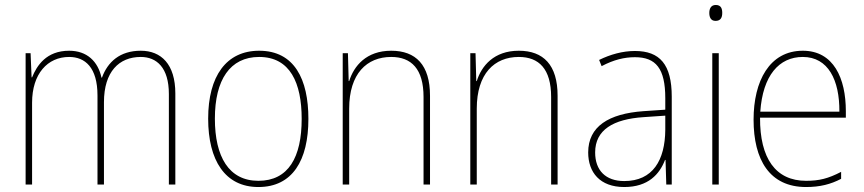

<svg xmlns="http://www.w3.org/2000/svg" viewBox="-20 -742 3476 772"><path d="M546 -538C462 -538 413 -493 390 -430H388C374 -495 330 -538 258 -538C166 -538 128 -478 109 -431H107L103 -528H83V0H109V-329C109 -445 171 -513 258 -513C322 -513 372 -471 372 -358V0H398V-331C398 -454 459 -513 546 -513C610 -513 659 -470 659 -364V0H685V-366C685 -484 628 -538 546 -538Z M1220 -264C1220 -423 1164 -538 1022 -538C890 -538 817 -436 817 -265C817 -97 885 10 1019 10C1156 10 1220 -97 1220 -264ZM844 -265C844 -421 905 -513 1022 -513C1147 -513 1193 -408 1193 -264C1193 -110 1140 -15 1019 -15C900 -15 844 -112 844 -265Z M1553 -538C1453 -538 1403 -477 1384 -416H1382L1379 -528H1358V0H1384V-305C1384 -446 1455 -513 1553 -513C1634 -513 1683 -465 1683 -352V0H1709V-357C1709 -481 1652 -538 1553 -538Z M2066 -538C1966 -538 1916 -477 1897 -416H1895L1892 -528H1871V0H1897V-305C1897 -446 1968 -513 2066 -513C2147 -513 2196 -465 2196 -352V0H2222V-357C2222 -481 2165 -538 2066 -538Z M2533 -537C2483 -537 2434 -523 2389 -501L2399 -476C2448 -502 2491 -512 2533 -512C2617 -512 2655 -467 2655 -347V-301L2567 -295C2428 -285 2345 -234 2345 -129C2345 -49 2392 10 2490 10C2587 10 2632 -42 2654 -99H2656L2659 0H2681V-353C2681 -483 2633 -537 2533 -537ZM2568 -271 2655 -277V-220C2654 -98 2605 -14 2490 -14C2415 -14 2373 -57 2373 -129C2373 -220 2446 -263 2568 -271Z M2858 -722C2838 -722 2832 -706 2832 -690C2832 -673 2838 -658 2857 -658C2878 -658 2884 -672 2884 -690C2884 -706 2880 -722 2858 -722ZM2870 -528H2844V0H2870Z M3208 -538C3074 -538 3010 -416 3010 -261C3010 -100 3074 10 3221 10C3277 10 3320 -1 3362 -23V-51C3310 -24 3274 -15 3221 -15C3099 -15 3035 -105 3036 -269H3381V-295C3381 -427 3332 -538 3208 -538ZM3208 -513C3310 -513 3356 -420 3355 -293H3037C3047 -438 3112 -513 3208 -513Z"/></svg>

Font: Noto Sans Gurmukhi SemiCondensed Thin
Style: Regular
Weight: 100
Width: 4
Designer: Jelle Bosma - Monotype Design Team
Foundry: Monotype Imaging Inc.
Version: Version 2.004